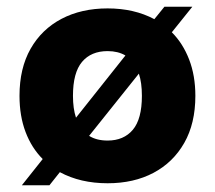

<svg xmlns="http://www.w3.org/2000/svg" viewBox="-20 -535 638 571"><path d="M45 16 107 -62Q74 -95 56 -142.5Q38 -190 38 -250Q38 -332 71 -390Q104 -448 163 -479Q222 -510 300 -510Q379 -510 439 -478L469 -515H552L491 -439Q524 -406 542.5 -358Q561 -310 561 -250Q561 -168 528 -110Q495 -52 436.5 -21Q378 10 300 10Q219 10 158 -23L127 16ZM300 -383Q251 -383 224 -351Q197 -319 197 -250Q197 -212 206 -185L353 -370Q331 -383 300 -383ZM402 -250Q402 -289 393 -316L245 -131Q267 -117 300 -117Q348 -117 375 -149Q402 -181 402 -250Z"/></svg>

Font: Prodigy Sans
Style: Bold
Weight: 700
Designer: Wei Huang
Foundry: Wei Huang
Version: Version 1.003; ttfautohint (v1.8.3)